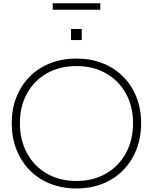

<svg xmlns="http://www.w3.org/2000/svg" viewBox="-20 -1108 906 1138"><path d="M433 9Q348 9 277.8 -19Q207.5 -47 156.5 -98.8Q105.5 -150.5 77.5 -221.5Q49.5 -292.5 49.5 -378Q49.5 -462.5 77.5 -532.8Q105.5 -603 156.5 -654.2Q207.5 -705.5 277.8 -733.2Q348 -761 433 -761Q518 -761 588.2 -733.2Q658.5 -705.5 709.5 -654.2Q760.5 -603 788.5 -532.8Q816.5 -462.5 816.5 -378Q816.5 -292.5 788.5 -221.5Q760.5 -150.5 709.5 -98.8Q658.5 -47 588.2 -19Q518 9 433 9ZM433 -35.5Q532.5 -35.5 608 -79Q683.5 -122.5 726 -199.8Q768.5 -277 768.5 -378Q768.5 -478 726 -554.2Q683.5 -630.5 608 -673.5Q532.5 -716.5 433 -716.5Q333.5 -716.5 258 -673.5Q182.5 -630.5 140.2 -554.2Q98 -478 98 -378Q98 -277 140.2 -199.8Q182.5 -122.5 258 -79Q333.5 -35.5 433 -35.5ZM401 -936H464.5V-870.5H401ZM574.5 -1088.5V-1050.5H292.5V-1088.5Z"/></svg>

Font: Hepta Slab Light
Style: Regular
Weight: 300
Designer: Michael LaGattuta
Foundry: Michael LaGattuta
Version: Version 1.102